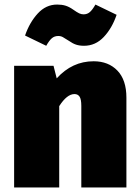

<svg xmlns="http://www.w3.org/2000/svg" viewBox="-20 -823 610 843"><path d="M535 0H337V-358Q337 -387 329.5 -398.5Q322 -410 307 -410Q274 -410 240 -357V0H42V-534H215L229 -479Q297 -554 391 -554Q456 -554 495.5 -513Q535 -472 535 -394ZM349 -622Q329 -622 314 -627Q299 -632 282 -644Q265 -655 256 -660Q247 -665 236 -665Q219 -665 207.5 -655Q196 -645 183 -622L90 -667Q110 -725 146 -764Q182 -803 231 -803Q252 -803 268 -798Q284 -793 301 -781Q318 -769 327.5 -764.5Q337 -760 347 -760Q363 -760 374.5 -770Q386 -780 399 -803L492 -758Q472 -699 435.5 -660.5Q399 -622 349 -622Z"/></svg>

Font: Trujillo Black
Style: Regular
Weight: 900
Designer: Fira Sans original fonts by bBox Type GmbH, Carrois Corporate GbR, & Edenspiekermann AG / Changes by Cristiano Sobral
Foundry: Fira Sans original fonts by bBox Type GmbH, Carrois Corporate GbR, & Edenspiekermann AG / Changes by Cristiano Sobral
Version: Version 4.301;July 28, 2020;FontCreator 13.0.0.2655 64-bit